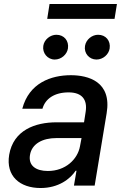

<svg xmlns="http://www.w3.org/2000/svg" viewBox="-20 -929 609 961"><path d="M183.2 12.1C273.4 12.1 331.7 -33.7 358.7 -74.6H362.9L350.1 0H453.8L513.8 -362.2C540.5 -521 421.2 -552.6 334.5 -552.6C235.8 -552.6 125.4 -513.8 91.6 -384.9H192.5C206.7 -435 252.5 -466.6 323.5 -466.6C391.7 -466.6 418.3 -429.3 408.7 -369L400.6 -316.8H262.8C156.2 -316.8 46.9 -277.7 25.9 -154.1C8.5 -47.2 79.5 12.1 183.2 12.1ZM130 -152.7C138.8 -209.5 193.2 -237.9 262.1 -237.9H388.1L380.3 -196.7C368.3 -131.4 307.9 -73.2 219.5 -73.2C159.4 -73.2 121.4 -100.1 130 -152.7ZM196.7 -699.6C191.1 -663.4 218 -631 253.9 -631C287.3 -631 315.3 -656.6 320 -686.1C326 -724.8 300.8 -755 262.1 -755C231.9 -755 201.3 -731.5 196.7 -699.6ZM216.3 -834.5H553.3L565.3 -909.1H228ZM405.5 -699.6C399.1 -662.3 426.8 -631 462.7 -631C496.1 -631 524.1 -656.6 528.8 -686.1C534.8 -724.8 509.6 -755 470.9 -755C440.7 -755 410.9 -731.5 405.5 -699.6Z"/></svg>

Font: Margiela Sans Medium
Style: Italic
Weight: 500
Italic angle: -9.39999°
Designer: Stefan Endress, Andreas Faust
Version: Version 1.100;FEAKit 1.0